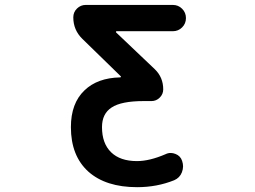

<svg xmlns="http://www.w3.org/2000/svg" viewBox="-20 -775 1040 784"><path d="M540 -10.7Q412.1 -10.7 340.8 -74.2Q269.5 -138.7 269.5 -255.9Q269.5 -353.5 325.2 -406.2Q377.9 -457 470.7 -459Q472.7 -459 473.6 -460.9Q474.6 -462.9 472.7 -463.9L316.4 -616.2Q279.3 -652.3 279.3 -704.1Q279.3 -725.6 294.4 -740.2Q309.6 -754.9 330.1 -754.9H685.5Q708 -754.9 723.6 -739.3Q739.3 -723.6 739.3 -701.2Q739.3 -678.7 723.6 -663.1Q708 -647.5 685.5 -647.5H456.1Q454.1 -647.5 453.6 -645.5Q453.1 -643.6 454.1 -642.6L612.3 -492.2Q646.5 -459 646.5 -410.2Q646.5 -390.6 632.3 -376.5Q618.2 -362.3 598.6 -362.3H567.4Q474.6 -362.3 435.5 -335.9Q396.5 -310.5 396.5 -255.9Q396.5 -189.5 433.6 -153.3Q470.7 -117.2 539.1 -117.2Q590.8 -117.2 656.2 -145.5Q666 -150.4 676.8 -150.4Q686.5 -150.4 696.3 -146.5Q716.8 -138.7 723.6 -118.2Q727.5 -106.4 727.5 -95.7Q727.5 -84 722.7 -71.3Q713.9 -48.8 691.4 -39.1Q621.1 -10.7 540 -10.7Z"/></svg>

Font: Rounded Mgen+ 2m medium
Style: Regular
Weight: 500
Designer: [Source Han Sans]
Ryoko NISHIZUKA  (kana & ideographs); Paul D. Hunt (Latin, Greek & Cyrillic); Wenlong ZHANG  (bopomofo
Version: Version 1.059.20150602